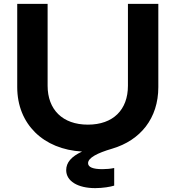

<svg xmlns="http://www.w3.org/2000/svg" viewBox="-20 -770 907 992"><path d="M641 -327C641 -203 565 -126 434 -126C303 -126 226 -204 226 -327V-750H69V-320C69 -129 204 2 404 13C348 39 322 70 322 109C322 166 382 202 472 202C511 202 552 195 570 189V98C552 102 530 104 509 104C461 104 435 94 435 73C435 46 481 21 560 -2C705 -45 798 -158 798 -320V-750H641Z"/></svg>

Font: Bounded Med
Style: Regular
Weight: 500
Designer: Vlad Churkin
Version: Version 3.0